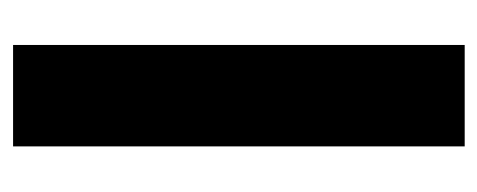

<svg xmlns="http://www.w3.org/2000/svg" viewBox="-244 -504 748 301"><g transform="rotate(90 130.5 -354.0)"><path d="M51 0V-708H210V0Z"/></g></svg>

Font: Onest ExtraBold
Style: Regular
Weight: 800
Designer: Dmitri Voloshin, Andrey Kudryavtsev
Foundry: Dmitri Voloshin, Andrey Kudryavtsev
Version: Version 1.000;gftools[0.9.33]